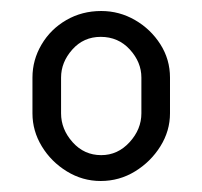

<svg xmlns="http://www.w3.org/2000/svg" viewBox="-20 -760 367 349"><path d="M163 -431Q130 -431 101.5 -448.5Q73 -466 56 -494Q39 -522 39 -554V-619Q39 -651 55.5 -679Q72 -707 100.5 -723.5Q129 -740 164 -740Q197 -740 225.5 -723.5Q254 -707 271.5 -679.5Q289 -652 289 -619V-554Q289 -522 271.5 -494Q254 -466 225.5 -448.5Q197 -431 163 -431ZM164 -478Q194 -478 215.5 -501.5Q237 -525 237 -554V-619Q237 -647 216 -670Q195 -693 163 -693Q132 -693 111.5 -670Q91 -647 91 -619V-554Q91 -525 112 -501.5Q133 -478 164 -478Z"/></svg>

Font: Dosis
Style: Regular
Weight: 400
Designer: EdgarTolentino, PabloImpallari, IginoMarini
Foundry: EdgarTolentino, PabloImpallari, IginoMarini
Version: Version 3.001; ttfautohint (v1.8.2)